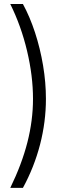

<svg xmlns="http://www.w3.org/2000/svg" viewBox="-20 -785 324 949"><path d="M30.8 143.6Q87.9 26.4 115.5 -81.8Q143.1 -189.9 143.1 -296.4Q143.1 -409.7 113.8 -533.2Q84.5 -656.7 30.8 -765.1H93.3Q127.4 -702.6 153.1 -624.3Q178.7 -545.9 192.9 -461.4Q207 -377 207 -296.4Q207 -182.6 178 -70.6Q148.9 41.5 93.3 143.6Z"/></svg>

Font: Inter Display Light
Style: Regular
Weight: 300
Designer: Rasmus Andersson
Foundry: rsms
Version: Version 4.000;git-a52131595